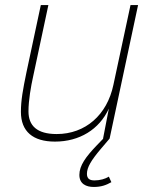

<svg xmlns="http://www.w3.org/2000/svg" viewBox="-20 -550 597 762"><path d="M198 12C295 12 374 -36 412 -119L389 0H390L363 28C321 72 295 107 295 144C295 180 322 192 352 192C381 192 401 185 422 173L412 151C398 160 377 166 355 166C337 166 325 160 325 140C325 114 342 86 381 40L415 0L528 -530H498L430 -213C405 -94 319 -18 205 -18C127 -18 93 -51 93 -108C93 -152 103 -208 111 -244L172 -530H142L85 -263C71 -195 63 -152 63 -106C63 -28 111 12 198 12Z"/></svg>

Font: Geist Thin
Style: Italic
Weight: 100
Italic angle: -12°
Designer: Basement.studio, Andrés Briganti, Mateo Zaragoza
Foundry: Basement.studio, Vercel, Andrés Briganti, Guido Ferreyra, Mateo Zaragoza
Version: Version 1.500